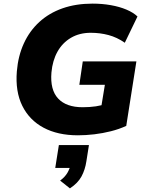

<svg xmlns="http://www.w3.org/2000/svg" viewBox="-20 -736 817 1060"><path d="M410 11Q299 11 220.5 -31Q142 -73 103 -152Q64 -231 73 -342Q80 -427 111.5 -496Q143 -565 197 -614.5Q251 -664 325 -690Q399 -716 491 -716Q544 -716 592 -707.5Q640 -699 678 -683Q716 -667 739 -645L669 -500Q626 -530 579 -542.5Q532 -555 481 -555Q419 -555 372 -527.5Q325 -500 297.5 -451Q270 -402 264 -336Q256 -240 301 -192Q346 -144 436 -144Q476 -144 509.5 -149Q543 -154 574 -165L531 -97L559 -268H418L437 -397H733L677 -41Q638 -23 592.5 -11.5Q547 0 500.5 5.5Q454 11 410 11ZM366 304 312 261Q339 241 352.5 217.5Q366 194 370 171L401 191H285L305 65H471L457 154Q450 201 430 238Q410 275 366 304Z"/></svg>

Font: Nunito Sans 9pt Black
Style: Italic
Weight: 900
Italic angle: -9°
Version: Version 3.101;gftools[0.9.27]